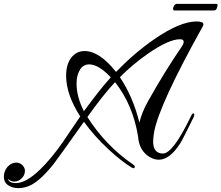

<svg xmlns="http://www.w3.org/2000/svg" viewBox="-317 -810 1145 993"><path d="M-221 163Q-250 163 -270 151Q-297 136 -297 104Q-297 76 -279 54Q-259 31 -233 31Q-214 31 -200 45Q-188 59 -188 73Q-188 98 -207 114Q-223 129 -243 129Q-262 129 -276 115Q-270 137 -235 137Q-182 137 -109 66Q-82 40 -51.5 3.5Q-21 -33 12 -81Q34 -113 55 -144.5Q76 -176 98 -208Q25 -320 25 -419Q25 -476 51 -511Q78 -546 120 -546Q198 -546 283 -438Q379 -537 479 -606Q613 -699 700 -699Q735 -699 735 -684Q735 -680 732 -674Q507 -271 480 -127Q478 -113 476.5 -101Q475 -89 475 -79Q475 -16 526 -16Q578 -16 672 -212Q676 -222 683 -224H684Q688 -224 688 -217Q688 -211 683 -201Q655 -145 638.5 -112Q622 -79 616 -70Q588 -26 560 -5Q532 16 505 16Q471 16 440 -10Q401 -44 397 -105Q370 -269 278 -385Q246 -351 210.5 -306Q175 -261 135 -205Q181 -132 240.5 -70Q300 -8 373 42Q380 46 380 52Q380 60 374 60Q371 60 365 57Q337 40 307 16.5Q277 -7 244 -38Q207 -72 175.5 -107.5Q144 -143 117 -180Q49 -84 9.5 -29Q-30 26 -41 40Q-123 142 -182 157Q-201 163 -221 163ZM404 -176Q410 -202 421.5 -230.5Q433 -259 450 -289Q536 -442 623 -569Q633 -583 633 -594Q633 -607 614 -607Q556 -607 449 -533Q406 -503 370 -472.5Q334 -442 303 -411Q371 -309 404 -176ZM117 -235Q156 -288 190.5 -332Q225 -376 256 -410Q193 -477 144 -477Q114 -477 97 -450Q79 -422 79 -378Q79 -309 117 -235ZM583 -756Q578 -758 578 -765Q578 -773 584 -781.5Q590 -790 597 -790H804Q808 -790 808 -782Q808 -775 803.5 -765.5Q799 -756 791 -756Z"/></svg>

Font: Carattere
Style: Regular
Weight: 400
Designer: Robert E. Leuschke
Foundry: Robert E. Leuschke
Version: Version 1.010; ttfautohint (v1.8.3)